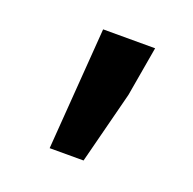

<svg xmlns="http://www.w3.org/2000/svg" viewBox="-64 -753 402 399"><g transform="rotate(20 137.5 -553.0)"><path d="M82 -418 102 -688H217L198 -578L157 -418Z"/></g></svg>

Font: Processing Sans Pro Semibold
Style: Regular
Weight: 600
Designer: Paul D. Hunt
Foundry: Adobe Systems Incorporated
Version: Version 2.020;PS 2.000;hotconv 1.0.86;makeotf.lib2.5.63406